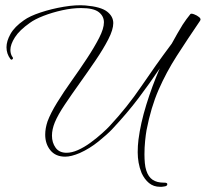

<svg xmlns="http://www.w3.org/2000/svg" viewBox="-20 -594 792 739"><path d="M596 125Q571 125 553.5 110.5Q536 96 525 72Q517 52 513.5 32Q510 12 510 -8Q510 -33 513 -57Q521 -119 543 -190.5Q565 -262 595 -331Q556 -273 513 -216Q470 -159 411 -96Q393 -77 359 -49.5Q325 -22 287 -5Q254 9 231 9Q194 9 174 -15.5Q154 -40 154 -76Q154 -100 163 -127Q175 -159 200 -199.5Q225 -240 256 -283.5Q287 -327 315 -369.5Q343 -412 361.5 -448Q380 -484 380 -508Q380 -532 360 -547.5Q340 -563 292 -563Q258 -563 219.5 -554.5Q181 -546 147.5 -533Q114 -520 95 -506Q55 -478 37.5 -450.5Q20 -423 20 -402Q20 -385 29 -373Q30 -372 30 -370Q30 -367 26.5 -365Q23 -363 20 -367Q5 -387 5 -412Q5 -436 20.5 -463.5Q36 -491 72 -516Q94 -532 136 -546Q178 -560 225.5 -568Q273 -576 309 -573Q368 -568 392 -549.5Q416 -531 416 -505Q416 -480 397 -443Q378 -406 348.5 -362.5Q319 -319 287.5 -275Q256 -231 229.5 -191.5Q203 -152 191 -123Q180 -96 180 -72Q180 -45 194 -25.5Q208 -6 236 -6Q256 -6 279 -16Q304 -27 328.5 -45Q353 -63 373 -81Q393 -99 402 -109Q470 -182 524.5 -262.5Q579 -343 638 -422L641 -426Q652 -446 662.5 -464.5Q673 -483 683 -499Q690 -510 697.5 -520Q705 -530 713 -540Q716 -543 727 -539Q738 -535 746.5 -528Q755 -521 750 -514Q701 -442 660.5 -379Q620 -316 590.5 -248.5Q561 -181 544 -93Q541 -76 538.5 -51Q536 -26 536 0Q536 17 537.5 33.5Q539 50 543 62Q551 87 567.5 98Q584 109 610 109H613Q624 109 624 115Q624 123 610 124Q606 125 602.5 125Q599 125 596 125Z"/></svg>

Font: Waterfall
Style: Regular
Weight: 400
Designer: Robert E. Leuschke
Foundry: Robert E. Leuschke
Version: Version 1.010; ttfautohint (v1.8.3)